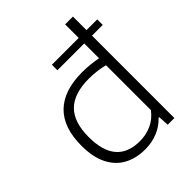

<svg xmlns="http://www.w3.org/2000/svg" viewBox="-225 -940 1081 1081"><g transform="rotate(-45 316.0 -399.5)"><path d="M625.5 -656H540V0H487L483 -64H478Q446 -29.5 400 -10.2Q354 9 300 9Q228.5 9 174.5 -19.8Q120.5 -48.5 90 -108.5Q59.5 -168.5 59.5 -259.5Q59.5 -404 134.5 -477Q209.5 -550 355.5 -550Q414.5 -550 478 -538V-656H264.5V-700H478V-808H540V-700H625.5ZM478 -482.5Q452 -489.5 420 -493.5Q388 -497.5 356 -497.5Q238 -497.5 180.5 -440.8Q123 -384 123 -265Q123 -45 311 -45Q360 -45 403.2 -64.2Q446.5 -83.5 478 -125Z"/></g></svg>

Font: Encode Sans Expanded Light
Style: Regular
Weight: 300
Width: 7
Designer: Multiple Designers
Foundry: Impallari Type
Version: Version 2.000